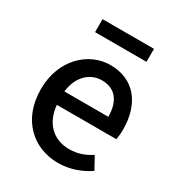

<svg xmlns="http://www.w3.org/2000/svg" viewBox="-180 -868 927 999"><g transform="rotate(30 283.0 -368.0)"><path d="M317 14C388 14 452 -11 502 -45L462 -118C422 -92 380 -77 331 -77C236 -77 170 -140 161 -245H518C521 -259 524 -281 524 -304C524 -459 445 -564 299 -564C171 -564 48 -454 48 -275C48 -93 166 14 317 14ZM160 -325C171 -421 232 -473 301 -473C381 -473 424 -419 424 -325ZM144 -672H453V-750H144Z"/></g></svg>

Font: GenYoGothic2 TW M
Style: Regular
Weight: 500
Version: Version 2.100;PS 2.1;hotconv 16.6.51;makeotf.lib2.5.65220 DE